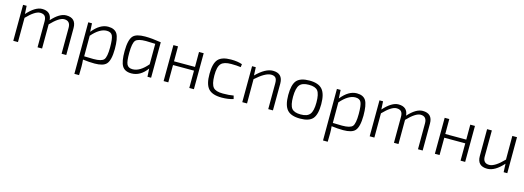

<svg xmlns="http://www.w3.org/2000/svg" viewBox="0 -1390 6804 2492"><g transform="rotate(15 3402.0 -144.0)"><path d="M153 -375Q262 -497 353 -497Q474 -497 484 -381Q588 -497 678 -497Q810 -497 810 -362L809 0H746L747 -349Q747 -442 664 -442Q597 -442 485 -325L484 0H423L424 -349Q424 -398 404 -420Q384 -442 340 -442Q273 -442 161 -326L160 0H97L99 -484H147Z M1031 -371Q1131 -496 1241 -496Q1329 -496 1364 -439Q1398 -381 1398 -238Q1397 -85 1349 -34Q1307 12 1191 12Q1117 12 1034 1Q1039 48 1039 94L1037 209H974L975 -484H1025ZM1038 -44Q1118 -41 1163 -41Q1271 -41 1302 -77Q1333 -114 1333 -243Q1333 -359 1314 -399Q1295 -440 1237 -440Q1142 -440 1038 -320Z M1900 0 1894 -109Q1807 12 1685 12Q1596 12 1561 -47Q1526 -105 1527 -246Q1528 -399 1576 -451Q1618 -497 1737 -497Q1828 -497 1951 -477L1949 0ZM1887 -439Q1780 -443 1762 -443Q1654 -443 1623 -407Q1592 -370 1591 -241Q1590 -125 1609 -86Q1629 -44 1687 -44Q1785 -44 1886 -164Z M2524 0H2462L2463 -233H2181L2180 0H2117L2119 -484H2181V-283H2463V-484H2526Z M3055 -10Q2986 12 2899 12Q2773 12 2720 -47Q2667 -106 2668 -245Q2668 -384 2718 -441Q2768 -497 2891 -497Q2980 -497 3042 -475L3037 -434Q2982 -442 2909 -442Q2810 -442 2773 -401Q2733 -358 2734 -240Q2735 -123 2772 -82Q2806 -43 2901 -43Q2986 -43 3044 -54Z M3231 -374Q3354 -497 3454 -497Q3587 -497 3588 -362L3586 0H3523L3524 -349Q3524 -400 3505 -421Q3486 -442 3444 -442Q3367 -442 3238 -326V0H3174L3176 -484H3226Z M4118 -438Q4171 -379 4171 -239Q4171 -101 4122 -44Q4073 12 3953 12Q3831 12 3779 -46Q3726 -105 3726 -245Q3726 -383 3774 -440Q3824 -497 3945 -497Q4066 -497 4118 -438ZM3829 -399Q3793 -355 3792 -239Q3792 -126 3825 -84Q3858 -42 3946 -42Q4035 -42 4069 -86Q4105 -130 4105 -245Q4105 -358 4072 -401Q4039 -442 3953 -442Q3864 -442 3829 -399Z M4372 -371Q4472 -496 4582 -496Q4670 -496 4705 -439Q4739 -381 4739 -238Q4738 -85 4690 -34Q4648 12 4532 12Q4458 12 4375 1Q4380 48 4380 94L4378 209H4315L4316 -484H4366ZM4379 -44Q4459 -41 4504 -41Q4612 -41 4643 -77Q4674 -114 4674 -243Q4674 -359 4655 -399Q4636 -440 4578 -440Q4483 -440 4379 -320Z M4942 -375Q5051 -497 5142 -497Q5263 -497 5273 -381Q5377 -497 5467 -497Q5599 -497 5599 -362L5598 0H5535L5536 -349Q5536 -442 5453 -442Q5386 -442 5274 -325L5273 0H5212L5213 -349Q5213 -398 5193 -420Q5173 -442 5129 -442Q5062 -442 4950 -326L4949 0H4886L4888 -484H4936Z M6169 0H6107L6108 -233H5826L5825 0H5762L5764 -484H5826V-283H6108V-484H6171Z M6735 0H6686L6681 -113Q6570 12 6467 12Q6333 12 6333 -122L6334 -484H6398L6396 -136Q6395 -43 6479 -43Q6555 -43 6673 -166V-484H6736Z"/></g></svg>

Font: Taylor Sans Light
Style: Regular
Weight: 300
Italic angle: -8°
Designer: Natanael Gama
Version: Version 1.001 September 8, 2015